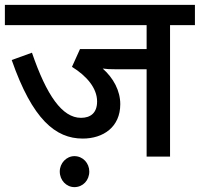

<svg xmlns="http://www.w3.org/2000/svg" viewBox="-20 -642 819 787"><path d="M677 -539H779V-622H0V-539H581V-441H308L275 -368C335 -331 378 -281 378 -226C378 -179 351 -159 312 -159C235 -159 171 -251 111 -426L28 -396C113 -152 208 -74 319 -74C403 -74 473 -121 473 -215C473 -270 445 -322 401 -361C414 -359 432 -358 459 -358H581V0H677ZM225 61C225 97 252 125 285 125C320 125 346 97 346 61C346 27 320 -2 285 -2C252 -2 225 27 225 61Z"/></svg>

Font: Noto Sans Devanagari UI Medium
Style: Regular
Weight: 500
Designer: Jelle Bosma - Monotype Design Team
Foundry: Monotype Imaging Inc.
Version: Version 2.004